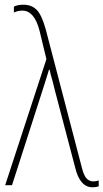

<svg xmlns="http://www.w3.org/2000/svg" viewBox="-20 -786 439 815"><path d="M31 0 169 -429Q174 -444 178.5 -459.5Q183 -475 188 -490H191Q194 -472 198 -460Q202 -448 212 -406L299 -75Q319 9 373 9Q387 9 399 5V-20Q389 -16 376 -16Q359 -16 347 -29Q335 -42 326 -80L174 -662Q157 -723 135.5 -744.5Q114 -766 79 -766Q56 -766 39 -758V-733Q57 -741 75 -741Q126 -741 148 -655L177 -535L2 0Z"/></svg>

Font: Noto Sans Display SemiCondensed Thin
Style: Regular
Weight: 250
Width: 4
Designer: Monotype Design team
Foundry: Monotype Imaging Inc.
Version: 1.000